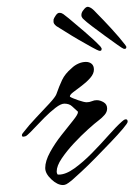

<svg xmlns="http://www.w3.org/2000/svg" viewBox="-20 -520 387 552"><path d="M335 -380Q332 -381 316.5 -392Q301 -403 281 -417.5Q261 -432 244 -445Q227 -458 221 -464Q217 -467 215 -471.5Q213 -476 215 -483Q216 -487 222.5 -494.5Q229 -502 235 -500Q239 -499 244 -495.5Q249 -492 259 -481Q276 -464 299.5 -438.5Q323 -413 340 -391Q341 -389 342.5 -387Q344 -385 343 -383Q342 -378 335 -380ZM265 -374Q261 -375 244.5 -384Q228 -393 206.5 -405.5Q185 -418 167 -429.5Q149 -441 142 -445Q138 -448 135.5 -452Q133 -456 134 -464Q135 -468 140.5 -476Q146 -484 152 -483Q157 -483 162 -479.5Q167 -476 178 -467Q197 -451 223.5 -428.5Q250 -406 269 -386Q270 -384 271.5 -382Q273 -380 272 -378Q272 -373 265 -374ZM161 12Q145 12 127.5 -4.5Q110 -21 110 -37Q110 -57 124 -82.5Q138 -108 157 -132Q176 -156 190 -173.5Q204 -191 204 -197V-199Q195 -207 187 -214.5Q179 -222 165 -222Q155 -222 139.5 -210Q124 -198 108 -182Q92 -166 79 -152Q66 -138 60 -133Q56 -129 52.5 -128Q49 -127 47 -127Q43 -127 43 -131Q43 -135 47 -139Q63 -160 84 -182Q105 -204 122 -222.5Q139 -241 142 -249Q150 -272 158.5 -290Q167 -308 186 -324Q194 -332 205 -337Q216 -342 227 -342Q237 -342 243.5 -336.5Q250 -331 250 -320Q250 -308 239.5 -296Q229 -284 215 -273.5Q201 -263 190.5 -255Q180 -247 181 -242Q187 -238 204.5 -232Q222 -226 229 -226Q237 -226 244 -229Q251 -232 258 -232Q268 -232 278 -226Q288 -220 288 -208Q288 -198 280.5 -189.5Q273 -181 265 -175Q253 -166 233 -148Q213 -130 192.5 -108Q172 -86 157.5 -64.5Q143 -43 143 -27Q143 -23 145 -19Q146 -18 149 -18Q169 -18 194 -36Q219 -54 244.5 -80Q270 -106 292.5 -131.5Q315 -157 331 -171Q333 -173 336 -175Q339 -177 342 -177Q347 -177 347 -170Q347 -166 333.5 -150Q320 -134 299 -112Q278 -90 255.5 -67Q233 -44 214 -26.5Q195 -9 187 -2Q176 7 171 9.5Q166 12 161 12Z"/></svg>

Font: Hurricane
Style: Regular
Weight: 400
Designer: Robert E. Leuschke
Foundry: Robert E. Leuschke
Version: Version 1.010; ttfautohint (v1.8.3)